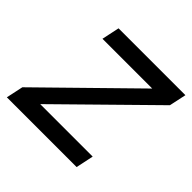

<svg xmlns="http://www.w3.org/2000/svg" viewBox="-158 -665 798 798"><g transform="rotate(45 241.0 -265.5)"><path d="M99 -78H409L392.5 0H-17.5L-1.5 -75L386 -455V-453H91.5L108 -531H501L485 -456L99.5 -77Z"/></g></svg>

Font: Epilogue
Style: Italic
Weight: 400
Italic angle: -12°
Designer: Tyler Finck
Foundry: Etcetera Type Co
Version: Version 2.112